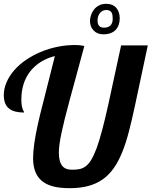

<svg xmlns="http://www.w3.org/2000/svg" viewBox="-25 -988 801 1015"><path d="M469.7 -827.1Q450.7 -847.2 450.7 -877Q450.7 -891.1 455.8 -907Q460.9 -922.9 470.7 -936Q481.9 -950.7 498.3 -959.2Q514.6 -967.8 535.6 -967.8Q571.3 -967.8 590.3 -945.8Q607.9 -924.8 607.9 -891.1Q607.9 -854.5 588.4 -832Q565.4 -806.6 521 -806.6Q489.3 -806.6 469.7 -827.1ZM570.8 -887.7Q570.8 -908.7 566.4 -918.9Q558.6 -935.1 537.6 -935.1Q514.2 -935.1 501.5 -916.5Q490.7 -901.9 490.7 -878.9Q490.7 -841.8 524.9 -841.8Q547.9 -841.8 559.3 -854Q570.8 -866.2 570.8 -887.7ZM192.9 -34.7Q149.9 -72.8 149.9 -151.9Q149.9 -217.3 174.8 -329.6Q186.5 -382.8 201.2 -438.5L231.9 -560.1L265.1 -691.9Q182.6 -670.4 135.7 -611.8Q87.9 -551.3 87.9 -461.9Q87.9 -428.7 95.2 -411.1Q96.7 -405.8 100.1 -400.4Q102.1 -397 102.1 -393.1Q49.8 -393.1 23.4 -413.6Q-4.9 -435.5 -4.9 -484.9Q-4.9 -519 9.5 -552.7Q23.9 -586.4 50.3 -616.7Q75.7 -646 111.1 -670.4Q146.5 -694.8 189 -712.9Q277.8 -750 373 -750Q385.7 -750 395.5 -749Q405.3 -748 420.9 -745.1Q391.1 -635.7 378.9 -589.8L344.7 -464.4Q312 -343.3 300.8 -288.6Q286.1 -220.7 286.1 -181.2Q286.1 -136.2 302.2 -113.5Q318.4 -90.8 355 -90.8Q379.4 -90.8 396 -94.2Q412.6 -97.7 427.2 -108.4Q442.9 -119.6 456.8 -142.3Q470.7 -165 485.4 -203.6Q513.7 -280.8 548.3 -439L615.2 -748H756.3L689.9 -436Q671.9 -351.6 656.2 -291.7Q640.6 -231.9 622.1 -186Q602.1 -135.7 576.9 -99.9Q551.8 -64 519 -40.5Q485.4 -16.6 442.1 -4.9Q398.9 6.8 343.3 6.8Q289.6 6.8 252.7 -3.4Q215.8 -13.7 192.9 -34.7Z"/></svg>

Font: Pattaya
Style: Regular
Weight: 400
Designer: Pablo Impallari / Thai characters Designed by Thanarat Vachiruckul and Suppakit Chalermlarp
Foundry: Pablo Impallari
Version: Version 2.001